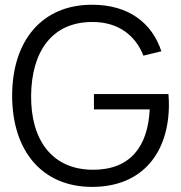

<svg xmlns="http://www.w3.org/2000/svg" viewBox="-20 -754 745 790"><path d="M358.5 15C570 15 675 -130 675 -324.5C675 -331.5 674.5 -351.5 673 -367H366.5V-304H596C588.5 -150.5 516 -55 361.5 -55.5C192.5 -56.5 106.5 -180 108 -360C109.5 -540 192.5 -664.5 361.5 -663.5C467.5 -663.5 538 -607.5 570 -525L644 -543C606 -658 511.5 -734.5 358.5 -734.5C152.5 -734.5 30 -586.5 30 -360C30 -132 154.5 15 358.5 15Z"/></svg>

Font: Hauora
Style: Regular
Weight: 400
Designer: Mikhail Sharanda
Foundry: WCYS & Co.
Version: Version 1.010